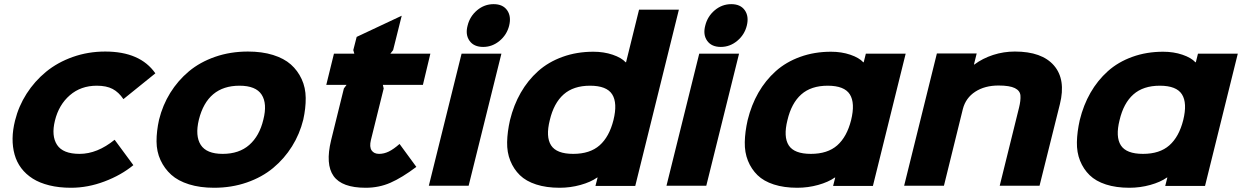

<svg xmlns="http://www.w3.org/2000/svg" viewBox="-20 -886 5925 916"><path d="M526.9 -219.2 616.2 -98.1Q558.1 -50.3 478.5 -20.3Q398.9 9.8 318.8 9.8Q261.7 9.8 215.3 -1.7Q168.9 -13.2 136.2 -33.9Q103.5 -54.7 81.5 -83.7Q59.6 -112.8 49.6 -148.7Q39.6 -184.6 40 -225.3Q40.5 -266.1 51.8 -311Q68.8 -379.4 106.9 -439Q145 -498.5 199.7 -543.5Q254.4 -588.4 327.4 -614.3Q400.4 -640.1 481.9 -640.1Q648.9 -640.1 721.2 -536.1L568.8 -413.1Q546.4 -446.3 517.1 -461.7Q487.8 -477.1 441.9 -477.1Q365.7 -477.1 313.2 -431.6Q260.7 -386.2 242.2 -311Q224.1 -237.8 252.2 -194.8Q280.3 -151.9 359.9 -151.9Q443.8 -151.9 526.9 -219.2Z M1236.3 -314.9Q1255.9 -391.6 1228.3 -434.3Q1200.7 -477.1 1122.6 -477.1Q969.2 -477.1 928.7 -314.9Q910.2 -237.8 937.7 -194.8Q965.3 -151.9 1042.5 -151.9Q1120.6 -151.9 1169.2 -194.6Q1217.8 -237.3 1236.3 -314.9ZM1426.8 -314.9Q1409.7 -246.1 1373 -187.5Q1336.4 -128.9 1283.2 -84.7Q1230 -40.5 1157.5 -15.4Q1085 9.8 1001.5 9.8Q934.1 9.8 881.8 -6.6Q829.6 -22.9 797.1 -52.2Q764.6 -81.5 745.8 -122.1Q727.1 -162.6 726.8 -211.2Q726.6 -259.8 738.8 -314.9Q755.9 -384.3 792.2 -442.9Q828.6 -501.5 881.3 -545.7Q934.1 -589.8 1006.6 -615Q1079.1 -640.1 1162.6 -640.1Q1230 -640.1 1282.5 -623.8Q1335 -607.4 1367.7 -578.4Q1400.4 -549.3 1419.2 -508.5Q1438 -467.8 1438.5 -418.9Q1439 -370.1 1426.8 -314.9Z M1886.2 -199.2 1966.3 -89.8Q1897.5 -38.1 1842.8 -14.2Q1788.1 9.8 1724.6 9.8Q1611.3 9.8 1571.5 -46.1Q1531.7 -102.1 1559.6 -216.8L1620.6 -463.9L1633.3 -481H1536.6L1573.2 -629.9H1670.4L1665.5 -647L1681.6 -710L1896.5 -811L1855.5 -647L1842.3 -629.9H2033.2L1997.6 -481H1806.6L1810.5 -463.9L1749.5 -217.8Q1741.7 -185.1 1752.9 -168.5Q1764.2 -151.9 1788.6 -151.9Q1812 -151.9 1835 -163.1Q1857.9 -174.3 1886.2 -199.2Z M2372.1 -629.9 2215.8 0H2025.9L2182.1 -629.9ZM2285.2 -662.1Q2240.7 -662.1 2220 -691.4Q2199.2 -720.7 2210.9 -764.2Q2221.7 -808.1 2256.3 -837.2Q2291 -866.2 2335 -866.2Q2378.9 -866.2 2399.4 -837.2Q2419.9 -808.1 2409.2 -764.2Q2398.4 -720.2 2363.5 -691.2Q2328.6 -662.1 2285.2 -662.1Z M2906.7 -313Q2926.8 -394.5 2900.6 -435.8Q2874.5 -477.1 2794.9 -477.1Q2715.8 -477.1 2668.9 -435.5Q2622.1 -394 2603 -313Q2583 -233.4 2609.1 -192.6Q2635.3 -151.9 2714.8 -151.9Q2794.4 -151.9 2840.6 -192.6Q2886.7 -233.4 2906.7 -313ZM3218.8 -839.8 3010.7 1H2820.8L2831.1 -39.1H2829.1Q2797.9 -17.1 2749.5 -3.7Q2701.2 9.8 2649.9 9.8Q2586.4 9.8 2538.1 -5.9Q2489.7 -21.5 2460.2 -50.3Q2430.7 -79.1 2414.6 -119.1Q2398.4 -159.2 2399.4 -208Q2400.4 -256.8 2413.1 -313Q2430.7 -384.8 2464.4 -443.6Q2498 -502.4 2547.1 -546.4Q2596.2 -590.3 2663.8 -614.7Q2731.4 -639.2 2811 -639.2Q2860.8 -639.2 2902.8 -625Q2944.8 -610.8 2964.8 -588.9H2966.8L3028.8 -839.8Z M3505.9 -629.9 3349.6 0H3159.7L3315.9 -629.9ZM3418.9 -662.1Q3374.5 -662.1 3353.8 -691.4Q3333 -720.7 3344.7 -764.2Q3355.5 -808.1 3390.1 -837.2Q3424.8 -866.2 3468.8 -866.2Q3512.7 -866.2 3533.2 -837.2Q3553.7 -808.1 3543 -764.2Q3532.2 -720.2 3497.3 -691.2Q3462.4 -662.1 3418.9 -662.1Z M4040.5 -313Q4060.5 -394.5 4034.4 -435.8Q4008.3 -477.1 3928.7 -477.1Q3849.6 -477.1 3802.7 -435.5Q3755.9 -394 3736.8 -313Q3716.8 -233.4 3742.9 -192.6Q3769 -151.9 3848.6 -151.9Q3928.2 -151.9 3974.4 -192.6Q4020.5 -233.4 4040.5 -313ZM4300.8 -629.9 4144.5 1H3954.6L3964.8 -39.1H3962.9Q3931.6 -17.1 3883.3 -3.7Q3835 9.8 3783.7 9.8Q3720.2 9.8 3671.9 -5.9Q3623.5 -21.5 3594 -50.3Q3564.5 -79.1 3548.3 -119.1Q3532.2 -159.2 3533.2 -208Q3534.2 -256.8 3546.9 -313Q3564.5 -384.8 3598.1 -443.6Q3631.8 -502.4 3680.9 -546.4Q3730 -590.3 3797.6 -614.7Q3865.2 -639.2 3944.8 -639.2Q3994.6 -639.2 4036.6 -625Q4078.6 -610.8 4098.6 -588.9H4100.6L4110.8 -629.9Z M5036.6 -389.2 4939.5 0H4749.5L4841.8 -373Q4850.1 -406.7 4848.4 -429.9Q4846.7 -453.1 4821.8 -465.6Q4796.9 -478 4743.7 -478Q4678.2 -478 4632.8 -448.5Q4587.4 -418.9 4573.7 -366.2L4483.4 0H4293.5L4449.7 -630.9H4639.6L4626.5 -578.1H4628.4Q4667.5 -607.4 4717.8 -623.8Q4768.1 -640.1 4821.8 -640.1Q4950.7 -640.1 5008.3 -573.5Q5065.9 -506.8 5036.6 -389.2Z M5625 -313Q5645 -394.5 5618.9 -435.8Q5592.8 -477.1 5513.2 -477.1Q5434.1 -477.1 5387.2 -435.5Q5340.3 -394 5321.3 -313Q5301.3 -233.4 5327.4 -192.6Q5353.5 -151.9 5433.1 -151.9Q5512.7 -151.9 5558.8 -192.6Q5605 -233.4 5625 -313ZM5885.3 -629.9 5729 1H5539.1L5549.3 -39.1H5547.4Q5516.1 -17.1 5467.8 -3.7Q5419.4 9.8 5368.2 9.8Q5304.7 9.8 5256.3 -5.9Q5208 -21.5 5178.5 -50.3Q5148.9 -79.1 5132.8 -119.1Q5116.7 -159.2 5117.7 -208Q5118.7 -256.8 5131.3 -313Q5148.9 -384.8 5182.6 -443.6Q5216.3 -502.4 5265.4 -546.4Q5314.5 -590.3 5382.1 -614.7Q5449.7 -639.2 5529.3 -639.2Q5579.1 -639.2 5621.1 -625Q5663.1 -610.8 5683.1 -588.9H5685.1L5695.3 -629.9Z"/></svg>

Font: Sinkin Sans 800 Black Italic
Style: Regular
Weight: 900
Italic angle: -112°
Designer: Keith Bates
Foundry: K-Type
Version: Sinkin Sans (version 1.0)  by Keith Bates   •   © 2014   www